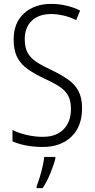

<svg xmlns="http://www.w3.org/2000/svg" viewBox="-20 -744 485 985"><path d="M401 -189Q401 -95 346 -42.5Q291 10 200 10Q110 10 44 -19V-77Q76 -61 117.5 -51.5Q159 -42 200 -42Q269 -42 306.5 -81Q344 -120 344 -185Q344 -227 329.5 -253.5Q315 -280 284.5 -300Q254 -320 205 -342Q159 -364 124 -388Q89 -412 69.5 -448Q50 -484 50 -541Q50 -628 104 -676Q158 -724 242 -724Q285 -724 323 -714.5Q361 -705 391 -690L371 -641Q338 -657 305 -664.5Q272 -672 242 -672Q179 -672 143 -637.5Q107 -603 107 -543Q107 -499 122.5 -472Q138 -445 168 -425.5Q198 -406 241 -386Q292 -362 328 -337Q364 -312 382.5 -277Q401 -242 401 -189ZM264 70Q255 105 237.5 147Q220 189 199 221H168V211Q175 194 183.5 166.5Q192 139 198.5 110Q205 81 207 61H264Z"/></svg>

Font: Noto Sans Condensed Light
Style: Regular
Weight: 300
Width: 3
Designer: Monotype Design Team
Foundry: Monotype Imaging Inc.
Version: Version 2.013; ttfautohint (v1.8.4.7-5d5b)